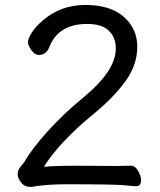

<svg xmlns="http://www.w3.org/2000/svg" viewBox="-20 -739 640 769"><path d="M104 9.8Q78.1 9.8 64.5 -8.1Q50.8 -25.9 50.8 -40Q50.8 -54.2 56.4 -63Q62 -71.8 68.1 -78.4Q74.2 -85 78.1 -90.8Q106.9 -142.1 169.4 -211.4Q231.9 -280.8 305.4 -341.3Q378.9 -401.9 411.4 -450.9Q443.8 -500 443.8 -544.9Q443.8 -588.9 416 -616Q388.2 -643.1 329.1 -643.1Q212.9 -643.1 176.8 -548.8Q165 -519 134.8 -519Q119.1 -519 105.5 -538.6Q91.8 -558.1 91.8 -570.8Q91.8 -583 106.4 -606.9Q121.1 -630.9 149.9 -655.8Q222.2 -719.2 322 -719.2Q421.9 -719.2 475.8 -671.6Q529.8 -624 529.8 -551.8Q529.8 -481 485.4 -418Q440.9 -355 366.2 -292Q219.2 -172.9 155.8 -70.8Q194.8 -75.2 293.9 -75.2L439.9 -74.2L504.9 -75.2Q521 -75.2 533 -55.2Q544.9 -35.2 544.9 -16.1Q544.9 6.8 523.9 6.8Q514.2 6.8 476.6 2.9Q439 -1 245.1 -1Q165 -1 104 9.8Z"/></svg>

Font: LXGW WenKai Screen
Style: Regular
Weight: 400
Designer: LXGW / Fontworks Inc.
Foundry: LXGW / Fontworks Inc.
Version: Version 1.510;January 18,2025